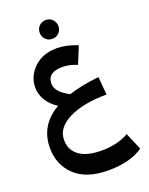

<svg xmlns="http://www.w3.org/2000/svg" viewBox="-190 -792 977 1256"><g transform="rotate(-20 298.5 -163.5)"><path d="M225 -630Q225 -658 243.5 -677Q262 -696 290 -696Q318 -696 336.5 -677Q355 -658 355 -630Q355 -603 336.5 -584Q318 -565 290 -565Q262 -565 243.5 -584Q225 -603 225 -630ZM533 187 584 306Q493 369 341 369Q189 369 109.5 293.5Q30 218 30 101Q30 -57 175 -141Q129 -169 102 -212Q75 -255 75 -304Q75 -382 135.5 -440Q196 -498 294 -498Q359 -498 438 -467L389 -348Q335 -370 288 -370Q183 -370 183 -292Q183 -232 276 -185Q363 -214 487 -227L498 -102Q334 -101 234.5 -51.5Q135 -2 135 83Q135 154 188.5 193Q242 232 344 232Q454 232 533 187Z"/></g></svg>

Font: FiraGO SemiBold
Style: Regular
Weight: 600
Designer: bBox Type
Foundry: bBox Type GmbH
Version: Version 1.001;PS 001.001;hotconv 1.0.88;makeotf.lib2.5.64775